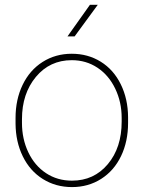

<svg xmlns="http://www.w3.org/2000/svg" viewBox="-20 -759 590 789"><path d="M43.9 -274.4Q43.9 -350.1 73 -410.4Q102.1 -470.7 155 -504.4Q208 -538.1 274.9 -538.1Q341.3 -538.1 394 -505.4Q446.8 -472.7 476.3 -412.6Q505.9 -352.5 506.3 -277.3V-253.9Q506.3 -177.7 477.5 -117.7Q448.7 -57.6 395.8 -23.9Q342.8 9.8 275.9 9.8Q209 9.8 156 -23.4Q103 -56.6 73.7 -116.5Q44.4 -176.3 43.9 -251ZM70.3 -253.9Q70.3 -188 96.4 -133.1Q122.6 -78.1 169.2 -47.4Q215.8 -16.6 275.9 -16.6Q366.2 -16.6 423.1 -84.5Q480 -152.3 480 -259.3V-274.4Q480 -339.4 453.6 -394.5Q427.2 -449.7 380.6 -480.7Q334 -511.7 274.9 -511.7Q184.6 -511.7 127.4 -442.9Q70.3 -374 70.3 -269.5ZM349.6 -739.3H381.8L286.6 -609.4H257.3Z"/></svg>

Font: RobotoDraft Thin
Style: Regular
Weight: 250
Version: Version 2.001153; 2014